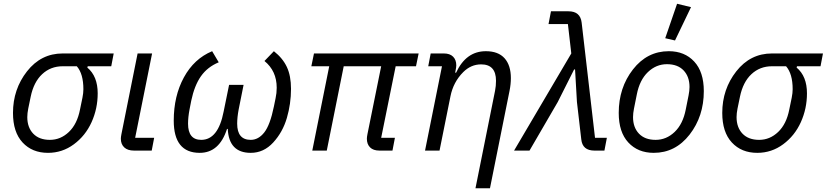

<svg xmlns="http://www.w3.org/2000/svg" viewBox="-20 -800 4392 1020"><path d="M571 -448H446L444 -441Q499 -395 499 -304Q499 -223 466.5 -151Q434 -79 372.5 -33.5Q311 12 235 12Q151 12 100 -43Q49 -98 49 -200Q49 -326 123.5 -421Q198 -516 313 -516H584ZM388 -448H313Q249 -448 204 -406Q159 -364 143 -286L130 -223Q125 -198 125 -178Q125 -123 156.5 -90Q188 -57 245 -57Q302 -57 346 -99Q390 -141 405 -218L418 -281Q423 -306 423 -326Q423 -408 388 -448Z M799 -68 786 0H692Q658 0 640 -17Q622 -34 622 -63Q622 -72 625 -87L711 -516H788L698 -68Z M1274 -349 1248 -219Q1240 -177 1240 -143Q1240 -57 1312 -57Q1353 -57 1384 -96.5Q1415 -136 1435 -234L1444 -278Q1450 -305 1450 -334Q1450 -423 1385 -476L1435 -528Q1482 -491 1504 -444Q1526 -397 1526 -328Q1526 -249 1504 -173.5Q1482 -98 1431.5 -43Q1381 12 1312 12Q1196 12 1190 -115H1186Q1145 12 1041 12Q903 12 903 -159Q903 -290 957 -389Q1011 -488 1107 -528L1142 -469Q1082 -444 1047.5 -395Q1013 -346 996 -265L987 -219Q979 -177 979 -143Q979 -57 1049 -57Q1139 -57 1168 -207L1197 -349Z M2065 0H1996Q1963 0 1946 -17Q1929 -34 1929 -63Q1929 -72 1932 -87L2005 -448H1806L1716 0H1639L1729 -448H1634L1648 -516H2204L2190 -448H2082L2005 -68H2078Z M2315 0H2238L2328 -448H2255L2268 -516H2338Q2370 -516 2387 -499Q2404 -482 2404 -453Q2404 -443 2400 -424L2398 -414H2403Q2456 -528 2561 -528Q2627 -528 2660.5 -490.5Q2694 -453 2694 -385Q2694 -353 2687 -318L2583 200H2506L2610 -318Q2615 -343 2615 -371Q2615 -458 2536 -458Q2482 -458 2441 -417Q2388 -364 2373 -288Z M3015 -516 2997 -672H2894L2907 -740H3000Q3063 -740 3070 -680L3141 -68H3204L3191 0H3138Q3074 0 3068 -60L3045 -258L3035 -431H3030L2943 -258L2793 0H2711Z M3651 -762 3566 -585 3514 -597 3577 -780ZM3453 12Q3369 12 3318 -43Q3267 -98 3267 -200Q3267 -334 3342.5 -431Q3418 -528 3533 -528Q3617 -528 3668 -473Q3719 -418 3719 -316Q3719 -182 3643.5 -85Q3568 12 3453 12ZM3623 -218 3638 -293Q3643 -318 3643 -338Q3643 -393 3611.5 -426Q3580 -459 3523 -459Q3466 -459 3422 -417Q3378 -375 3363 -298L3348 -223Q3343 -198 3343 -178Q3343 -123 3374.5 -90Q3406 -57 3463 -57Q3520 -57 3564 -99Q3608 -141 3623 -218Z M4339 -448H4214L4212 -441Q4267 -395 4267 -304Q4267 -223 4234.5 -151Q4202 -79 4140.5 -33.5Q4079 12 4003 12Q3919 12 3868 -43Q3817 -98 3817 -200Q3817 -326 3891.5 -421Q3966 -516 4081 -516H4352ZM4156 -448H4081Q4017 -448 3972 -406Q3927 -364 3911 -286L3898 -223Q3893 -198 3893 -178Q3893 -123 3924.5 -90Q3956 -57 4013 -57Q4070 -57 4114 -99Q4158 -141 4173 -218L4186 -281Q4191 -306 4191 -326Q4191 -408 4156 -448Z"/></svg>

Font: Aneliza
Style: Italic
Weight: 400
Italic angle: -11.31°
Designer: Mike Abbink, Paul van der Laan, Pieter van Rosmalen
Foundry: Bold Monday
Version: Version 3.0